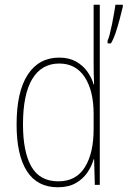

<svg xmlns="http://www.w3.org/2000/svg" viewBox="-20 -780 538 810"><path d="M224 10Q137 10 93.5 -58Q50 -126 50 -255Q50 -393 97 -465Q144 -537 230 -537Q271 -537 300.5 -520.5Q330 -504 348.5 -478Q367 -452 375 -424H377Q375 -472 375 -512V-760H401V0H380L377 -108H375Q367 -79 348.5 -52Q330 -25 299.5 -7.5Q269 10 224 10ZM226 -15Q301 -15 338 -74.5Q375 -134 375 -235V-299Q375 -397 337.5 -454.5Q300 -512 230 -512Q156 -512 116.5 -447.5Q77 -383 77 -255Q77 -139 112.5 -77Q148 -15 226 -15ZM498 -751Q493 -731 485.5 -701.5Q478 -672 468.5 -643.5Q459 -615 448 -597H434V-609Q438 -616 443 -636Q448 -656 453 -680Q458 -704 461.5 -726Q465 -748 467 -760H498Z"/></svg>

Font: Noto Sans Bengali Condensed Thin
Style: Regular
Weight: 100
Width: 3
Designer: Joana Ranito - Universal Thirst; Jelle Bosma - Monotype Design Team
Foundry: Universal Thirst ehf.
Version: Version 3.000; ttfautohint (v1.8.4.7-5d5b)